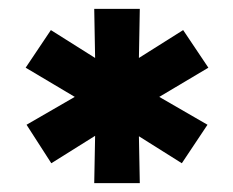

<svg xmlns="http://www.w3.org/2000/svg" viewBox="-20 -720 527 434"><path d="M391 -351 294 -412 296 -306H193L195 -413L96 -351L40 -438L149 -501L38 -567L95 -652L195 -589L193 -700H296L294 -589L394 -652L451 -567L340 -501L449 -438Z"/></svg>

Font: Rosa Sans Black
Style: Regular
Weight: 900
Designer: Pentagram / MCKL
Foundry: Pentagram / MCKL
Version: Version 1.005;September 16, 2019;FontCreator 11.5.0.2425 64-